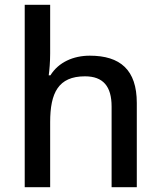

<svg xmlns="http://www.w3.org/2000/svg" viewBox="-20 -780 670 800"><path d="M189 -557V-760H83V0H189V-271C189 -393 223 -462 334 -462C410 -462 445 -420 445 -336V0H550V-351C550 -489 481 -548 354 -548C286 -548 224 -521 190 -466H183C186 -487 189 -523 189 -557Z"/></svg>

Font: Noto Sans Arabic UI Md
Style: Regular
Weight: 500
Designer: Monotype Design Team, Nadine Chahine and Nizar Qandah
Foundry: Monotype Imaging Inc.
Version: Version 2.010